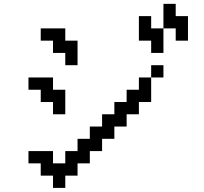

<svg xmlns="http://www.w3.org/2000/svg" viewBox="-20 -879 1040 978"><path d="M687.5 -671.9V-796.9H750V-734.4H812.5V-859.4H875V-796.9H937.5V-671.9H875V-734.4H812.5V-609.4H750V-671.9ZM187.5 -671.9V-734.4H312.5V-671.9H375V-546.9H312.5V-609.4H250V-671.9ZM125 -421.9V-484.4H250V-421.9H312.5V-296.9H250V-359.4H187.5V-421.9ZM125 -46.9V-109.4H250V-46.9H312.5V-109.4H375V-171.9H437.5V-234.4H500V-296.9H562.5V-359.4H625V-421.9H687.5V-484.4H750V-359.4H687.5V-296.9H625V-234.4H562.5V-171.9H500V-109.4H437.5V-46.9H375V15.6H312.5V78.1H250V15.6H187.5V-46.9ZM750 -484.4V-546.9H812.5V-484.4Z"/></svg>

Font: KH Dot Dougenzaka 16
Style: Regular
Weight: 400
Designer: Original version for X68000 by Keitarou Hiraki (http://hp.vector.co.jp/authors/VA000874/) / TrueType conversion by Homem
Version: Version 1.00.20150527